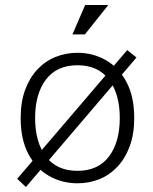

<svg xmlns="http://www.w3.org/2000/svg" viewBox="-20 -724 616 771"><path d="M49 -6 491 -523 528 -493 84 27ZM291 12Q229 12 177 -17.5Q125 -47 94 -105.5Q63 -164 63 -250Q63 -315 81 -363.5Q99 -412 130.5 -445.5Q162 -479 203.5 -495.5Q245 -512 291 -512Q353 -512 405 -482.5Q457 -453 488 -394.5Q519 -336 519 -250Q519 -186 501 -137Q483 -88 451.5 -54.5Q420 -21 379 -4.5Q338 12 291 12ZM291 -38Q374 -38 417.5 -95.5Q461 -153 461 -250Q461 -347 417.5 -404.5Q374 -462 291 -462Q208 -462 164.5 -404.5Q121 -347 121 -250Q121 -153 164.5 -95.5Q208 -38 291 -38ZM321 -586H271L322 -704H415Z"/></svg>

Font: Inclusive Sans Light
Style: Regular
Weight: 300
Designer: Olivia King
Foundry: Olivia King
Version: Version 2.004